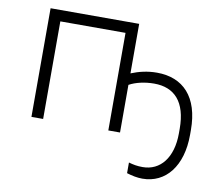

<svg xmlns="http://www.w3.org/2000/svg" viewBox="-79 -614 1039 905"><g transform="rotate(10 441.0 -162.0)"><path d="M92 0H148V-467H460V0H516V-228C547 -245 590 -255 635 -255C732 -255 790 -195 790 -66V-44C790 73 733 142 649 142C622 142 603 138 582 132V183C608 191 633 196 657 196C769 196 843 103 843 -46V-69C843 -228 764 -308 639 -308C593 -308 553 -298 516 -283V-520H92Z"/></g></svg>

Font: Fixel Display Light
Style: Regular
Weight: 300
Designer: AlfaBravo + MacPaw
Foundry: Kyrylo Tkachov, Marchela Mozhyna, Serhii Makarenko, Maria Weinstein, Zakhar Kryvoshyya
Version: Version 1.211